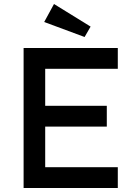

<svg xmlns="http://www.w3.org/2000/svg" viewBox="-20 -940 684 960"><path d="M98 -700H569V-596H206V-104H569V0H98ZM147 -411H514V-307H147ZM201 -830 250 -920 433 -807 403 -755Z"/></svg>

Font: Easer Grotesk Variable
Style: Regular
Weight: 400
Designer: Boardeaser, Bonnie Shaver-Troup, Thomas Jockin
Foundry: Lexend
Version: Version 1.001;Glyphs 3.1.2 (3151)